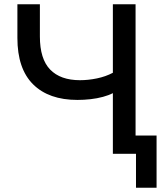

<svg xmlns="http://www.w3.org/2000/svg" viewBox="-20 -725 792 905"><path d="M621 160V0H512V-286Q493 -276 465.5 -268.5Q438 -261 407 -257.5Q376 -254 345 -254Q210 -254 136 -327.5Q62 -401 62 -546V-705H168V-553Q168 -447 216.5 -397Q265 -347 357 -347Q396 -347 437 -355.5Q478 -364 512 -382V-705H619V-86H718V160Z"/></svg>

Font: NunitoSans_10ptSemiBold
Style: Regular
Weight: 600
Designer: Vernon Adams
Foundry: Vernon Adams
Version: Version 3.101;gftools[0.9.27]